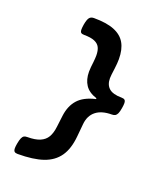

<svg xmlns="http://www.w3.org/2000/svg" viewBox="-150 -773 900 1039"><g transform="rotate(20 300.0 -253.5)"><path d="M49.3 137.2Q49.3 127.4 52.2 111.3Q56.2 88.9 61.3 77.6Q66.4 66.4 73.5 62.5Q80.6 58.6 92.3 58.6Q137.2 58.6 164.6 46.9Q191.9 35.2 205.6 12Q219.2 -11.2 223.6 -48.3L231.9 -115.7Q239.3 -173.3 271.5 -209.7Q303.7 -246.1 371.1 -261.7L371.6 -266.6Q325.7 -281.2 305.2 -312Q284.7 -342.8 284.7 -388.2Q284.7 -401.4 286.1 -415L289.6 -446.3Q292 -469.2 292 -483.4Q292 -511.7 283.2 -529.5Q274.4 -547.4 252.7 -556.6Q231 -565.9 192.4 -565.9Q179.2 -565.9 173.6 -570.8Q168 -575.7 168 -589.8Q168 -600.6 170.9 -618.2Q176.3 -648.4 185.1 -659.2Q193.8 -669.9 210.9 -669.9Q283.7 -669.9 328.1 -652.1Q372.6 -634.3 393.1 -598.4Q413.6 -562.5 413.6 -506.8Q413.6 -483.9 409.7 -453.6L404.8 -415Q403.3 -404.3 403.3 -393.6Q403.3 -356 425.8 -336.2Q448.2 -316.4 498.5 -316.4Q511.2 -316.4 517.1 -311Q522.9 -305.7 522.9 -291.5Q522.9 -281.2 520 -264.2Q516.6 -242.7 511.5 -231.7Q506.3 -220.7 499.3 -216.6Q492.2 -212.4 480.5 -212.4Q421.9 -212.4 389.2 -186.3Q356.4 -160.2 351.6 -110.8L344.7 -37.6Q337.9 36.1 307.4 79.8Q276.9 123.5 220.2 143.1Q163.6 162.6 73.7 162.6Q61 162.6 55.2 157.2Q49.3 151.9 49.3 137.2Z"/></g></svg>

Font: Courier Prime Sans
Style: Bold Italic
Weight: 700
Italic angle: -10°
Designer: Alan Dague-Greene
Foundry: Quote-Unquote Apps
Version: Version 3.020